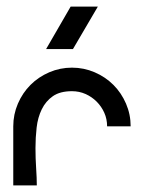

<svg xmlns="http://www.w3.org/2000/svg" viewBox="-20 -559 434 579"><path d="M197 -355Q233 -355 265.5 -341Q298 -327 322 -303Q346 -279 360 -246.5Q374 -214 374 -178H303Q303 -200 294.5 -219Q286 -238 271.5 -252.5Q257 -267 238 -275.5Q219 -284 197 -284Q161 -284 139.5 -269Q118 -254 106 -229.5Q94 -205 90.5 -174.5Q87 -144 87 -112.5Q87 -81 89 -51.5Q91 -22 91 0H20V-178Q20 -214 34 -246.5Q48 -279 72 -303Q96 -327 128.5 -341Q161 -355 197 -355ZM193 -539H275L200 -411H119L193 -539Z"/></svg>

Font: Googee
Style: Regular
Weight: 400
Designer: Peter Wiegel
Foundry: CATFonts Peter Wiegel
Version: 1.000